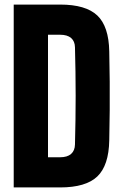

<svg xmlns="http://www.w3.org/2000/svg" viewBox="-20 -820 535 840"><path d="M40 0V-800H243Q355.5 -800 405.8 -752.2Q456 -704.5 458 -595Q459.5 -525.5 460 -463Q460.5 -400.5 460 -338Q459.5 -275.5 458 -206Q456 -96 405.8 -48Q355.5 0 243 0ZM190 -132H243Q274.5 -132 291 -146.5Q307.5 -161 308 -188Q309.5 -241.5 310.2 -294.5Q311 -347.5 311 -400.5Q311 -453.5 310.2 -506.8Q309.5 -560 308 -613Q307.5 -639.5 291 -653.8Q274.5 -668 243 -668H190Z"/></svg>

Font: Big Shoulders Display Thin Black
Style: Regular
Weight: 900
Version: Version 2.002